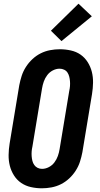

<svg xmlns="http://www.w3.org/2000/svg" viewBox="-20 -1009 540 1037"><path d="M206 8Q176 8 147 1.5Q118 -5 94.5 -21Q71 -37 55.5 -61.5Q40 -86 33 -114Q26 -142 26.5 -172.5Q27 -203 32 -234L84 -548Q89 -574 97 -599Q105 -624 120 -647.5Q135 -671 155.5 -690Q176 -709 200 -721Q224 -733 250.5 -738Q277 -743 303 -743Q333 -743 362.5 -736.5Q392 -730 415 -714Q438 -698 453.5 -673.5Q469 -649 476 -621Q483 -593 482.5 -562.5Q482 -532 477 -501L425 -187Q420 -161 412 -136Q404 -111 389 -87.5Q374 -64 353.5 -45Q333 -26 309 -14Q285 -2 258.5 3Q232 8 206 8ZM207 -97Q226 -97 244 -106.5Q262 -116 274 -132Q286 -148 292.5 -166.5Q299 -185 302 -204L354 -518Q357 -531 358 -544Q359 -557 358 -570Q357 -583 354 -595Q351 -607 344.5 -617Q338 -627 326.5 -632.5Q315 -638 302 -638Q283 -638 265 -628.5Q247 -619 235 -603Q223 -587 216.5 -568.5Q210 -550 207 -531L155 -217Q152 -204 151 -191Q150 -178 151 -165Q152 -152 155 -140Q158 -128 165 -118Q172 -108 183 -102.5Q194 -97 207 -97ZM312 -787 255 -843 404 -989 476 -921Z"/></svg>

Font: Iosevka Extrabold Oblique
Style: Regular
Weight: 800
Italic angle: -9°
Monospace: yes
Designer: Belleve Invis
Foundry: Belleve Invis
Version: Version 32.5.0; ttfautohint (v1.8.4)